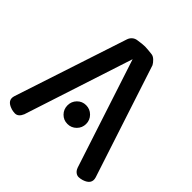

<svg xmlns="http://www.w3.org/2000/svg" viewBox="-213 -951 1113 1113"><g transform="rotate(45 343.0 -395.0)"><path d="M343 -696 124 -24V-25Q118 -10 107.5 -0.5Q97 9 82 9Q74 9 66.5 7.5Q59 6 51 4H52Q-5 -14 10 -60L238 -753Q243 -769 255.5 -780Q268 -791 285 -793Q302 -796 318 -797.5Q334 -799 343 -799Q352 -799 368 -797.5Q384 -796 401 -794Q415 -792 428.5 -779Q442 -766 449 -753Q505 -581 562.5 -406.5Q620 -232 676 -60Q690 -14 634 4Q626 6 619.5 7.5Q613 9 605 9Q591 9 579.5 -0.5Q568 -10 563 -25V-24ZM418 -240Q418 -208 395.5 -185.5Q373 -163 341 -163Q309 -163 287 -185.5Q265 -208 265 -240Q265 -272 287 -294.5Q309 -317 341 -317Q373 -317 395.5 -294.5Q418 -272 418 -240Z"/></g></svg>

Font: Gugi
Style: Regular
Weight: 400
Designer: HBKIM, TJKIM
Foundry: TAE System & Typefaces Co.
Version: Version 3.00